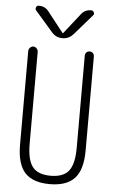

<svg xmlns="http://www.w3.org/2000/svg" viewBox="-63 -997 626 1048"><g transform="rotate(5 250.0 -472.5)"><path d="M338.9 -928.7Q358.4 -955.1 393.6 -955.1Q403.3 -955.1 408.2 -945.3Q413.1 -935.5 406.2 -928.7L309.6 -817.4Q285.2 -790 252 -790H248Q213.9 -790 190.4 -817.4L93.8 -928.7Q87.9 -935.5 91.8 -945.3Q95.7 -955.1 106.4 -955.1Q141.6 -955.1 161.1 -928.7L248 -818.4Q249 -817.4 250 -817.4L252 -818.4ZM70.3 -190.4V-704.1Q70.3 -713.9 78.1 -722.2Q85.9 -730.5 96.2 -730.5Q106.4 -730.5 114.3 -722.2Q122.1 -713.9 122.1 -704.1V-200.2Q122.1 -111.3 151.9 -73.7Q181.6 -36.1 251 -36.1Q320.3 -36.1 350.1 -73.7Q379.9 -111.3 379.9 -200.2V-705.1Q379.9 -715.8 386.7 -723.1Q393.6 -730.5 404.8 -730.5Q416 -730.5 422.9 -723.1Q429.7 -715.8 429.7 -705.1V-190.4Q429.7 -85 386.2 -37.6Q342.8 9.8 250 9.8Q157.2 9.8 113.8 -37.6Q70.3 -85 70.3 -190.4Z"/></g></svg>

Font: Rounded-L Mgen+ 1m light
Style: Regular
Weight: 200
Designer: [Source Han Sans]
Ryoko NISHIZUKA  (kana & ideographs); Paul D. Hunt (Latin, Greek & Cyrillic); Wenlong ZHANG  (bopomofo
Version: Version 1.059.20150602